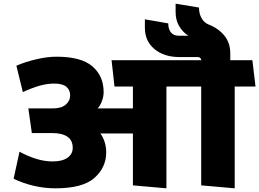

<svg xmlns="http://www.w3.org/2000/svg" viewBox="-20 -1007 1408 1043"><path d="M702 0V-282H525Q540 -263 548.5 -235.5Q557 -208 557 -179Q557 -98 493.5 -41Q430 16 281 16Q221 16 162 2Q103 -12 54 -36L86 -183Q127 -160 174 -145Q221 -130 266 -130Q318 -130 346.5 -150Q375 -170 375 -204Q375 -245 346 -264.5Q317 -284 266 -284H153L134 -418H266Q313 -418 337 -438.5Q361 -459 361 -490Q361 -518 340.5 -535.5Q320 -553 275 -553Q238 -553 199 -542.5Q160 -532 104 -507L69 -650Q117 -671 177 -685Q237 -699 287 -699Q421 -699 482 -646.5Q543 -594 543 -506Q543 -482 533 -456Q523 -430 510 -418H702V-537H602L586 -680H1074Q1073 -685 1068.5 -691Q1064 -697 1054 -697H956Q871 -697 819 -740.5Q767 -784 767 -856V-902L894 -880Q894 -849 908.5 -831Q923 -813 951 -813H1003Q972 -833 953 -865.5Q934 -898 934 -941V-987L1061 -966Q1061 -932 1075.5 -907.5Q1090 -883 1113 -874Q1165 -854 1198 -814.5Q1231 -775 1231 -717V-680H1351L1368 -537H1255V16L1073 0V-537H884V16Z"/></svg>

Font: Palanquin Dark
Style: Bold
Weight: 700
Designer: Pria Ravichandran
Version: Version 1.000